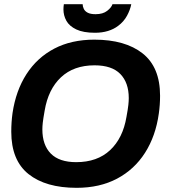

<svg xmlns="http://www.w3.org/2000/svg" viewBox="-20 -888 818 920"><path d="M347 12Q199 12 116.5 -54Q34 -120 34 -257Q34 -302 40 -346Q56 -454 107 -533Q158 -612 240 -655Q322 -698 432 -698Q580 -698 663.5 -632Q747 -566 747 -429Q747 -386 741 -344Q726 -236 675 -156Q624 -76 541 -32Q458 12 347 12ZM345 -111Q446 -111 507.5 -168.5Q569 -226 586 -328Q593 -366 595 -385Q597 -404 597 -418Q597 -492 556.5 -533.5Q516 -575 433 -575Q333 -575 272 -517.5Q211 -460 194 -358Q187 -319 185 -300.5Q183 -282 183 -268Q183 -193 223.5 -152Q264 -111 345 -111ZM435 -731Q379 -731 345.5 -747Q312 -763 298 -788.5Q284 -814 284 -843Q284 -849 284.5 -855.5Q285 -862 286 -868H376Q376 -857 381.5 -845.5Q387 -834 400.5 -827Q414 -820 438 -820Q473 -820 493.5 -836Q514 -852 519 -868H609Q604 -841 588.5 -812.5Q573 -784 546 -764Q525 -748 497 -739.5Q469 -731 435 -731Z"/></svg>

Font: Archivo VF Beta
Style: Italic
Weight: 400
Italic angle: -10°
Designer: Hector Gatti
Foundry: Omnibus-Type
Version: Version 1.002